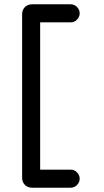

<svg xmlns="http://www.w3.org/2000/svg" viewBox="-20 -776 484 894"><path d="M309 14Q326 14 338.5 26.5Q351 39 351 56Q351 73 338.5 85.5Q326 98 309 98H129Q109 98 96 85Q83 72 83 52V-710Q83 -730 96 -743Q109 -756 129 -756H309Q326 -756 338.5 -743.5Q351 -731 351 -714Q351 -697 338.5 -684.5Q326 -672 309 -672H167V14Z"/></svg>

Font: Tsukimi Rounded
Style: Bold
Weight: 700
Designer: Takashi Funayama
Foundry: Takashi Funayama
Version: Version 1.032; ttfautohint (v1.8.3)